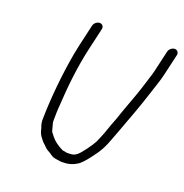

<svg xmlns="http://www.w3.org/2000/svg" viewBox="-126 -805 889 927"><g transform="rotate(20 318.5 -342.0)"><path d="M202.6 -661 177.7 -553C174.1 -537.7 170.6 -520.2 167 -500.5C146.6 -386.8 135.3 -264.4 133.3 -166C131.9 -140.7 134.9 -128.8 141.1 -113L145.9 -95C148.6 -86.3 152.5 -78.7 157.6 -72L168.4 -58C173 -52 179 -46 186.2 -40C200 -25.8 202.5 -23.8 221.2 -14C234.8 -4.3 240.4 0.9 258.1 4L273.6 6C279.3 7.3 285.2 8 291.2 8C322.3 8 344.8 1.5 368 -13C379.7 -20.3 395.5 -37 415.5 -63C448.8 -105.3 464.1 -133.6 482.9 -186L501.3 -235C528.3 -307.4 555.6 -379.9 578.6 -453C588.7 -485.9 602.2 -520.7 610.4 -556L636 -667C639 -680.2 630 -692 616.8 -692C603.6 -692 589 -680.2 586 -667L560.4 -556C556.8 -540.5 551.5 -525.3 546.7 -510L538.7 -484C526 -441.9 510.6 -401.2 495.6 -360L481.8 -322C477.2 -309.3 472.7 -296 468.1 -282L452.9 -242C443 -211.7 427.1 -169.1 413.6 -141C404.3 -122.2 362.3 -62.8 346.2 -53C337 -46.4 327.7 -43 316.9 -43C312.1 -42.3 307.4 -42 302.7 -42C299.4 -42 296.1 -42.3 292.9 -43L277.6 -46C275 -46 273.1 -46.7 272.1 -48C249.3 -58.8 226.4 -74.9 212.5 -93L200.9 -108C198.2 -110.7 196.3 -114 195.2 -118L185.6 -154C184.5 -158 184.1 -165 184.4 -175C185.3 -202.7 184.6 -218.5 187.5 -249C192.7 -340.5 203.5 -448.5 227.7 -553L252.6 -661C255.7 -674.2 246.6 -686 233.4 -686C220.2 -686 205.7 -674.2 202.6 -661Z"/></g></svg>

Font: HoneyBee
Style: BookIt
Weight: 300
Foundry: Cannot Into Space Fonts
Version: Version 0.89